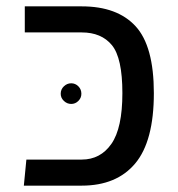

<svg xmlns="http://www.w3.org/2000/svg" viewBox="-20 -584 559 604"><path d="M63 -82H237Q296 -82 330.5 -131.5Q365 -181 365 -291Q365 -402 332 -442Q299 -482 237 -482H58V-564H237Q349 -564 406.5 -501.5Q464 -439 464 -291Q464 -140 405.5 -70Q347 0 237 0H55ZM171 -289Q171 -303 181 -312.5Q191 -322 204 -322Q217 -322 226.5 -312.5Q236 -303 236 -289Q236 -276 226.5 -266.5Q217 -257 204 -257Q191 -257 181 -266.5Q171 -276 171 -289Z"/></svg>

Font: FiraGOUPP
Style: Medium
Weight: 400
Designer: bBox Type
Foundry: bBox Type GmbH
Version: Version 1.001